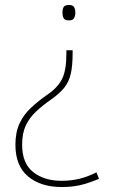

<svg xmlns="http://www.w3.org/2000/svg" viewBox="-20 -560 453 772"><path d="M283 -509Q283 -497 278 -487.5Q273 -478 258 -478Q240 -478 235.5 -487.5Q231 -497 231 -509Q231 -522 235.5 -531Q240 -540 258 -540Q273 -540 278 -531Q283 -522 283 -509ZM272 -346Q272 -297 265 -265Q258 -233 240 -209.5Q222 -186 187 -161Q151 -136 124.5 -111Q98 -86 83.5 -55Q69 -24 69 22Q69 97 113.5 132Q158 167 228 167Q265 167 298.5 159Q332 151 368 133L378 159Q335 177 302 184.5Q269 192 228 192Q144 192 93 149.5Q42 107 42 22Q42 -28 58.5 -63.5Q75 -99 105 -127Q135 -155 174 -182Q213 -209 230 -243.5Q247 -278 247 -346V-358H272Z"/></svg>

Font: Noto Sans Thin
Style: Regular
Weight: 100
Designer: Monotype Design Team
Foundry: Monotype Imaging Inc.
Version: Version 2.007